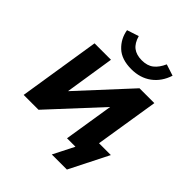

<svg xmlns="http://www.w3.org/2000/svg" viewBox="-232 -857 1124 1124"><g transform="rotate(45 330.0 -295.0)"><path d="M365 -552Q284 -552 240 -593.5Q196 -635 186 -696L259 -720Q272 -674 299.5 -653Q327 -632 372 -632Q417 -632 445 -654Q473 -676 492 -719L563 -696Q541 -628 489.5 -590Q438 -552 365 -552ZM26 0 106 -507H242L194 -199L478 -507H601L538 -112H636L514 130H389L455 0H385L434 -308L149 0Z"/></g></svg>

Font: Mulish ExtraBold
Style: Italic
Weight: 800
Italic angle: -9°
Designer: Vernon Adams
Foundry: Vernon Adams
Version: Version 3.603; ttfautohint (v1.8.3)